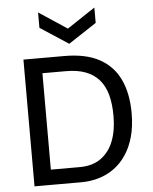

<svg xmlns="http://www.w3.org/2000/svg" viewBox="-59 -946 792 996"><g transform="rotate(-5 336.5 -448.5)"><path d="M129 0V-79H323Q389 -79 433 -110.5Q477 -142 498.5 -197.5Q520 -253 520 -328Q520 -392 507 -439Q494 -486 466.5 -517.5Q439 -549 396.5 -565Q354 -581 295 -581H129V-660H293Q405 -660 476 -621Q547 -582 581 -509Q615 -436 615 -335Q615 -266 600 -212Q585 -158 558 -118Q531 -78 495 -52Q459 -26 415.5 -13Q372 0 325 0ZM80 0V-660H172V0ZM177 -897 324 -800 470 -897V-817L324 -721L177 -817Z"/></g></svg>

Font: Bricolage Grotesque 28pt
Style: Regular
Weight: 400
Version: Version 1.001;gftools[0.9.33.dev8+g029e19f]